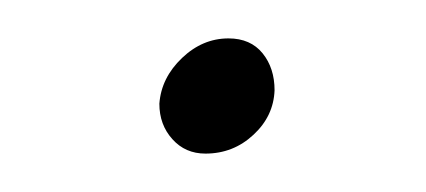

<svg xmlns="http://www.w3.org/2000/svg" viewBox="-20 -66 222 100"><path d="M87 14Q76.5 14 69.8 6.5Q63 -1 63 -12Q64 -25.5 74.8 -35.8Q85.5 -46 99 -46Q110.5 -46 116.8 -38.2Q123 -30.5 123 -19Q122.5 -5.5 112 4.2Q101.5 14 87 14Z"/></svg>

Font: Overpass Thin
Style: Italic
Weight: 250
Italic angle: -10°
Designer: Delve Withrington, Dave Bailey, Thomas Jockin
Foundry: Delve Fonts LLC
Version: Version 4.000